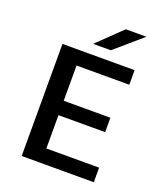

<svg xmlns="http://www.w3.org/2000/svg" viewBox="-161 -1017 973 1127"><g transform="rotate(20 325.0 -454.0)"><path d="M108.5 0V-700H559V-609H229.5V-389H521V-299H229.5V-91H559V0ZM388 -762H277.5L428.5 -908H557Z"/></g></svg>

Font: Trispace Thin Medium
Style: Regular
Weight: 500
Version: Version 1.210